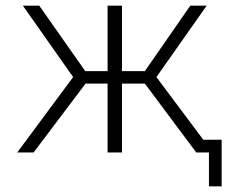

<svg xmlns="http://www.w3.org/2000/svg" viewBox="-20 -540 829 680"><path d="M41 0 239 -267 61 -520H119L282 -288H361V-520H412V-288H493L654 -520H712L534 -267L700 -45H765V120H720V0H675L493 -244H412V0H361V-244H283L99 0Z"/></svg>

Font: Raleway Light
Style: Regular
Weight: 300
Designer: Matt McInerney, Pablo Impallari, Rodrigo Fuenzalida
Foundry: Matt McInerney, Pablo Impallari, Rodrigo Fuenzalida
Version: Version 4.026